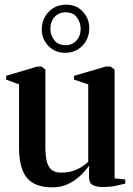

<svg xmlns="http://www.w3.org/2000/svg" viewBox="-20 -797 574 827"><path d="M422.5 8.5Q395.5 8.5 379.5 0Q363.5 -8.5 363.5 -34V-83.5Q347.5 -60.5 324.5 -39Q301.5 -17.5 271.8 -3.8Q242 10 206 10Q130 10 96 -31Q62 -72 62 -162V-433.5L6.5 -454V-470.5L141 -510.5H158.5L175.5 -497.5V-164Q175.5 -129 181 -104.2Q186.5 -79.5 201.2 -66.5Q216 -53.5 243 -53.5Q270 -53.5 291.5 -60Q313 -66.5 330 -77.2Q347 -88 360 -100V-433.5L299 -454V-470.5L436.5 -510.5H455.5L473.5 -497.5V-28.5L519.5 -24V-6Q502.5 -2 478.5 3.2Q454.5 8.5 422.5 8.5ZM260.5 -569.5Q217 -569.5 188.5 -599.2Q160 -629 160 -669Q160 -715.5 189.8 -746.2Q219.5 -777 265.5 -777Q308.5 -777 336.5 -747.2Q364.5 -717.5 364.5 -676Q364.5 -631 335 -600.2Q305.5 -569.5 260.5 -569.5ZM262.5 -602.5Q291.5 -602.5 309.5 -622.5Q327.5 -642.5 327.5 -673Q327.5 -700 311.2 -722Q295 -744 262.5 -744Q233.5 -744 215.2 -724Q197 -704 197 -673Q197 -646.5 213.5 -624.5Q230 -602.5 262.5 -602.5Z"/></svg>

Font: Merriweather 144pt SemiBold
Style: Regular
Weight: 600
Version: Version 2.100